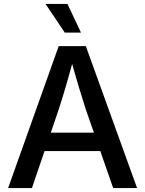

<svg xmlns="http://www.w3.org/2000/svg" viewBox="-20 -964 744 984"><path d="M21.5 0 280.8 -727.5H419.9L682.6 0H560.1L419.9 -402.8Q403.3 -453.6 383.3 -520.3Q363.3 -586.9 337.4 -680.7H361.8Q336.4 -586.4 316.7 -519Q296.9 -451.7 280.8 -402.8L143.6 0ZM164.1 -189.9V-284.2H540V-189.9ZM312 -796.9 213.4 -943.8H325.7L395 -796.9Z"/></svg>

Font: V-Inter
Style: Medium-500
Weight: 500
Designer: Rasmus Andersson
Foundry: rsms
Version: Version 4.000;git-4146feb